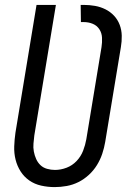

<svg xmlns="http://www.w3.org/2000/svg" viewBox="-20 -755 540 783"><path d="M203 8Q175 8 148 2Q121 -4 99.5 -19Q78 -34 64 -56Q50 -78 43.5 -104Q37 -130 38 -158Q39 -186 43 -214L129 -735H208L120 -203Q118 -186 116.5 -169.5Q115 -153 118 -137Q121 -121 127.5 -106.5Q134 -92 145 -81.5Q156 -71 172 -66.5Q188 -62 204 -62Q228 -62 251.5 -71Q275 -80 292.5 -98.5Q310 -117 319 -140.5Q328 -164 332 -187L394 -563Q397 -582 396 -601.5Q395 -621 385 -636Q375 -651 358 -658Q341 -665 321 -665H310L309 -735H321Q345 -735 367.5 -731Q390 -727 410 -717Q430 -707 445 -691Q460 -675 468 -654Q476 -633 476.5 -609.5Q477 -586 473 -563L409 -176Q405 -152 397 -128Q389 -104 375.5 -82Q362 -60 342.5 -42Q323 -24 300 -12.5Q277 -1 252 3.5Q227 8 203 8Z"/></svg>

Font: Iosevka Algr
Style: Italic
Weight: 400
Italic angle: -9°
Monospace: yes
Designer: Belleve Invis
Foundry: Belleve Invis
Version: Version 26.0.2; ttfautohint (v1.8.3)